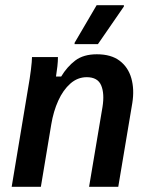

<svg xmlns="http://www.w3.org/2000/svg" viewBox="-20 -720 578 740"><path d="M25 0 88.3 -380Q95 -417.5 99.2 -451.2Q103.3 -485 103.3 -500H203.3Q203.3 -483.3 201.2 -464.6Q199.2 -445.8 195.8 -425H215.8Q238.3 -462.5 270 -486.7Q301.7 -510.8 353.3 -510.8Q408.3 -510.8 441.2 -485.8Q474.2 -460.8 486.2 -418.3Q498.3 -375.8 490 -323.3L435.8 0H323.3L375 -307.5Q383.3 -359.2 370 -390.8Q356.7 -422.5 314.2 -422.5Q279.2 -422.5 251.2 -397.9Q223.3 -373.3 204.6 -332.1Q185.8 -290.8 177.5 -240L137.5 0ZM267.5 -550V-555L352.5 -700H457.5V-695L357.5 -550Z"/></svg>

Font: Familjen Grotesk GF Medium
Style: Italic
Weight: 500
Designer: Anders Wikstroem, Jonas Baeckman, Matilda Gysing, Kristian Moeller
Foundry: Familjen STHML AB
Version: Version 2.000; Beta; Release 4; Build 6